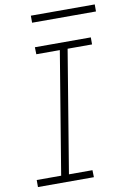

<svg xmlns="http://www.w3.org/2000/svg" viewBox="-98 -963 684 1021"><g transform="rotate(-10 244.0 -452.0)"><path d="M22 0V-38H154L263 -697H136L135 -735H437V-697H305L196 -38H323L324 0ZM143 -866V-904H488V-866Z"/></g></svg>

Font: Iosevka Etoile Extralight
Style: Italic
Weight: 200
Italic angle: -9°
Designer: Belleve Invis
Foundry: Belleve Invis
Version: Version 22.1.2; ttfautohint (v1.8.4)